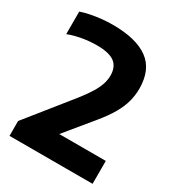

<svg xmlns="http://www.w3.org/2000/svg" viewBox="-179 -861 895 973"><g transform="rotate(30 268.5 -375.0)"><path d="M24 0V-87L228.5 -342Q260 -382 279 -413Q298 -444 306.2 -469.8Q314.5 -495.5 314.5 -520Q314.5 -570.5 282.8 -594.8Q251 -619 179 -619Q135 -619 92 -611.2Q49 -603.5 15 -590V-722Q37 -730 67.8 -736.2Q98.5 -742.5 132 -746Q165.5 -749.5 196.5 -749.5Q333.5 -749.5 404 -698.2Q474.5 -647 474.5 -535.5Q474.5 -498 464.8 -460.8Q455 -423.5 431.8 -382.8Q408.5 -342 369 -294L204 -93L199.5 -134H510V0Z"/></g></svg>

Font: Encode Sans Condensed Thin
Style: Bold
Weight: 700
Version: Version 3.002